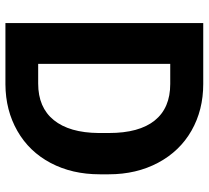

<svg xmlns="http://www.w3.org/2000/svg" viewBox="-50 -700 751 690"><g transform="rotate(90 325.0 -355.5)"><path d="M63.5 0V-710.9H282.2Q376 -710.9 450 -668.7Q523.9 -626.5 565.4 -548.6Q606.9 -470.7 606.9 -371.6V-338.9Q606.9 -239.7 566.2 -162.6Q525.4 -85.4 451.2 -43Q377 -0.5 283.7 0ZM210 -592.3V-117.7H280.8Q366.7 -117.7 412.1 -173.8Q457.5 -230 458.5 -334.5V-372.1Q458.5 -480.5 413.6 -536.4Q368.7 -592.3 282.2 -592.3Z"/></g></svg>

Font: Vazir UI
Style: Bold-UI
Weight: 700
Designer: Saber Rastikerdar
Foundry: Saber Rastikerdar
Version: Version 30.1.0